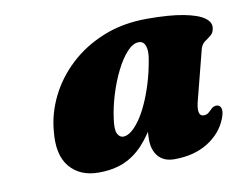

<svg xmlns="http://www.w3.org/2000/svg" viewBox="-56 -791 727 577"><g transform="rotate(-10 307.5 -503.0)"><path d="M533.5 -453Q526 -426 528.8 -414Q531.5 -402 542.5 -402Q551 -402 556.8 -406.5Q562.5 -411 571 -419.5Q576.5 -423.5 581.8 -424.2Q587 -425 591 -423Q598 -420 599.5 -410Q601 -400 594 -382Q577 -339.5 535 -313.5Q493 -287.5 433 -287.5Q401.5 -287.5 384.5 -306.8Q367.5 -326 367.5 -359Q367.5 -370 368.5 -381.5Q369.5 -393 371 -405Q372.5 -417 374.8 -428.5Q377 -440 379.5 -451L389 -417Q365.5 -373 339 -344.2Q312.5 -315.5 279.5 -301.5Q246.5 -287.5 202 -287.5Q145 -287.5 113.8 -324.8Q82.5 -362 90.5 -435Q95 -487.5 119.8 -537.8Q144.5 -588 187.8 -628.5Q231 -669 290.8 -693.2Q350.5 -717.5 425 -717.5Q493.5 -717.5 536.2 -709.2Q579 -701 598 -687.2Q617 -673.5 614.5 -656.5Q613 -642 604 -634.8Q595 -627.5 585.5 -621Q576 -614.5 571.5 -601ZM274 -437.5Q269.5 -405.5 276 -393.2Q282.5 -381 293.5 -381Q305 -381 318 -391Q331 -401 344.2 -419.8Q357.5 -438.5 369.5 -464.8Q381.5 -491 391.8 -524Q402 -557 408.5 -595Q413.5 -621.5 408 -637Q402.5 -652.5 388 -652.5Q370 -652.5 351.8 -632.5Q333.5 -612.5 317.5 -580.2Q301.5 -548 290 -510.5Q278.5 -473 274 -437.5Z"/></g></svg>

Font: Fraunces Wonky
Style: Italic
Weight: 900
Italic angle: -16°
Version: Version 1.000;[b76b70a41]